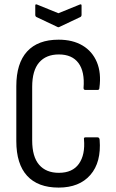

<svg xmlns="http://www.w3.org/2000/svg" viewBox="-20 -843 525 871"><path d="M246 8Q152 8 103 -45.5Q54 -99 54 -203V-452Q54 -556 103 -609.5Q152 -663 246 -663Q310 -663 354.5 -636.5Q399 -610 419.5 -561Q440 -512 431 -445Q431 -435 423 -435H367Q359 -435 359 -444Q365 -518 336 -557Q307 -596 247 -596Q189 -596 157.5 -559.5Q126 -523 126 -449V-206Q126 -132 157.5 -95.5Q189 -59 247 -59Q309 -59 338 -100Q367 -141 361 -211Q359 -220 368 -220H422Q431 -220 432 -209Q440 -107 390 -49.5Q340 8 246 8ZM240 -721 145 -766Q140 -769 140 -776V-818Q140 -826 149 -822L245 -783L341 -822Q350 -826 350 -818V-776Q350 -769 345 -766L250 -721Q245 -718 240 -721Z"/></svg>

Font: Sofia Sans Condensed
Style: Regular
Weight: 400
Designer: Botio Nikoltchev, Ani Petrova
Foundry: lettersoup
Version: Version 4.100